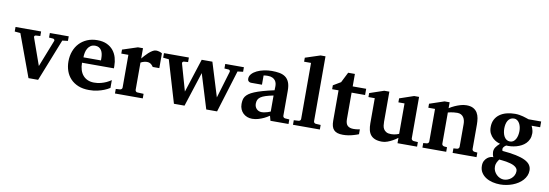

<svg xmlns="http://www.w3.org/2000/svg" viewBox="-66 -1227 5561 1945"><g transform="rotate(10 2714.5 -254.5)"><path d="M500 -434.1 328.1 0H229L68.8 -435.1L9.8 -440.9V-487.8H272.9V-440.9L227.1 -438Q217.8 -437 213.9 -430.7Q210 -424.3 212.9 -416L311 -139.2L419.9 -416Q422.9 -423.3 418 -430.2Q413.1 -437 404.8 -438L362.8 -440.9V-487.8H557.1V-440.9Z M920.9 -326.2Q920.9 -350.1 916.5 -371.1Q912.1 -392.1 902.1 -407.5Q892.1 -422.9 876.5 -431.9Q860.8 -440.9 838.9 -440.9Q811 -440.9 792.2 -428.5Q773.4 -416 762 -396.2Q750.5 -376.5 745.6 -352.1Q740.7 -327.6 740.7 -304.2H920.9ZM1064 -46.9Q1038.1 -29.8 1005.9 -17.1Q978 -5.9 939.5 3.2Q900.9 12.2 853 12.2Q789.1 12.2 741.5 -7.3Q693.8 -26.9 661.9 -60.8Q629.9 -94.7 614 -140.1Q598.1 -185.5 598.1 -237.8Q598.1 -294.4 616 -342.5Q633.8 -390.6 666.7 -425.5Q699.7 -460.4 746.3 -480.2Q793 -500 850.1 -500Q908.7 -500 949.5 -480.7Q990.2 -461.4 1015.6 -429.4Q1041 -397.5 1052.5 -356.4Q1064 -315.4 1064 -272V-248H735.8Q735.8 -207 746.1 -174.3Q756.3 -141.6 776.1 -118.7Q795.9 -95.7 824.7 -83.3Q853.5 -70.8 890.1 -70.8Q928.2 -70.8 959.7 -79.3Q991.2 -87.9 1014.6 -98.6Q1041.5 -111.3 1064 -127Z M1448.7 -330.1Q1445.3 -335 1440.2 -341.8Q1435.1 -348.6 1427.5 -355Q1419.9 -361.3 1409.2 -365.7Q1398.4 -370.1 1383.8 -370.1Q1369.6 -370.1 1357.4 -367.2Q1345.2 -364.3 1336.9 -360.8Q1326.7 -356.9 1318.8 -352.1V-71.8Q1318.8 -63 1325 -55.9Q1331.1 -48.8 1340.8 -48.8L1404.8 -45.9V1H1118.7V-45.9L1162.6 -48.8Q1171.9 -49.8 1178.2 -56.4Q1184.6 -63 1184.6 -71.8V-408.2H1111.8V-449.2L1266.6 -500H1318.8V-394Q1328.1 -405.8 1344 -423.8Q1359.9 -441.9 1378.4 -458.7Q1397 -475.6 1416.7 -487.8Q1436.5 -500 1453.6 -500Q1462.4 -500 1471.7 -498.5Q1481 -497.1 1489.5 -494.4Q1498 -491.7 1505.1 -488.5Q1512.2 -485.4 1516.6 -481.9V-330.1Z M2302.7 -434.1 2168.9 0H2057.6L1948.7 -355L1834 0H1725.1L1595.7 -435.1L1536.6 -440.9V-487.8H1793V-440.9L1750 -438Q1741.7 -437 1737.1 -430.7Q1732.4 -424.3 1734.9 -416L1813 -141.1L1924.8 -487.8H2034.7L2142.1 -139.2L2225.1 -416Q2227.5 -423.3 2223.4 -430.2Q2219.2 -437 2210.9 -438L2167 -440.9V-487.8H2358.9V-440.9Z M2717.8 0 2704.6 -49.8Q2678.7 -32.2 2650.4 -18.6Q2625.5 -6.8 2594.7 2.7Q2564 12.2 2530.8 12.2Q2503.4 12.2 2479.7 3.2Q2456.1 -5.9 2438.2 -22.7Q2420.4 -39.6 2410.2 -63.5Q2399.9 -87.4 2399.9 -117.2Q2399.9 -139.6 2403.6 -158.7Q2407.2 -177.7 2418.2 -194.1Q2429.2 -210.4 2449.7 -225.3Q2470.2 -240.2 2504.2 -254.4Q2538.1 -268.6 2587.4 -282.7Q2636.7 -296.9 2705.6 -312V-324.2Q2705.6 -331.5 2706.1 -337.4Q2706.1 -344.2 2706.5 -351.1Q2707 -365.2 2703.6 -381.6Q2700.2 -397.9 2689.9 -411.9Q2679.7 -425.8 2661.1 -434.8Q2642.6 -443.8 2612.8 -443.8Q2602.5 -443.8 2594.5 -443.4Q2586.4 -442.9 2581.1 -441.9Q2574.7 -440.9 2569.8 -439.9V-345.2H2466.8Q2454.1 -344.2 2444.3 -347.7Q2436 -350.6 2429 -357.9Q2421.9 -365.2 2421.9 -380.9Q2421.9 -408.7 2441.7 -430.7Q2461.4 -452.6 2493.4 -468Q2525.4 -483.4 2565.2 -491.7Q2605 -500 2644.5 -500Q2687.5 -500 2723.1 -493.7Q2758.8 -487.3 2784.4 -469Q2810.1 -450.7 2824 -417.5Q2837.9 -384.3 2837.9 -330.1V-73.2Q2837.9 -64 2844.2 -57.4Q2850.6 -50.8 2859.9 -49.8L2903.8 -46.9V0ZM2704.6 -257.8Q2656.2 -248 2624.8 -237.8Q2593.3 -227.5 2574.7 -214.4Q2556.2 -201.2 2548.8 -184.3Q2541.5 -167.5 2541.5 -145Q2541.5 -129.4 2546.6 -116Q2551.8 -102.5 2561.3 -92.5Q2570.8 -82.5 2584 -76.7Q2597.2 -70.8 2612.8 -70.8Q2628.9 -70.8 2645.3 -74.2Q2661.6 -77.6 2674.8 -81.5Q2690.4 -86.4 2704.6 -92.8Z M2949.7 0V-46.9L2999 -49.8Q3008.8 -50.8 3014.9 -57.1Q3021 -63.5 3021 -73.2V-648.9H2949.7V-689.9L3103 -740.2H3153.8V-73.2Q3153.8 -63.5 3159.9 -57.1Q3166 -50.8 3175.8 -49.8L3226.1 -46.9V0Z M3625 -22Q3601.6 -12.2 3575.2 -4.9Q3552.7 2 3524.2 7.1Q3495.6 12.2 3464.8 12.2Q3431.6 12.2 3408.4 4.9Q3385.3 -2.4 3370.8 -17.8Q3356.4 -33.2 3350.1 -56.2Q3343.8 -79.1 3343.8 -110.8V-423.8H3277.8V-463.9L3355 -509.8L3408.7 -616.2H3478V-487.8H3616.7V-423.8H3478V-151.9Q3478 -104 3499 -84.5Q3520 -64.9 3560.1 -64.9Q3571.8 -64.9 3583.5 -65.9Q3595.2 -66.9 3604.5 -68.4Q3615.2 -69.8 3625 -71.8Z M4024.9 0V-55.2Q4000 -36.1 3973.1 -21.5Q3950.2 -8.8 3922.4 1.7Q3894.5 12.2 3866.7 12.2Q3824.2 12.2 3795.7 1Q3767.1 -10.3 3750 -31.2Q3732.9 -52.2 3725.8 -82.5Q3718.8 -112.8 3718.8 -150.9V-409.2H3653.8V-450.2L3800.8 -500H3853V-189.9Q3853 -171.4 3855.5 -151.9Q3857.9 -132.3 3867.2 -116.2Q3876.5 -100.1 3894.8 -89.6Q3913.1 -79.1 3944.8 -79.1Q3960.4 -79.1 3974.9 -81.5Q3989.3 -84 4000.5 -87.4Q4013.2 -91.3 4024.9 -96.2V-409.2H3961.9V-450.2L4107.9 -500H4158.7V-73.2Q4158.7 -64 4165.8 -57.4Q4172.9 -50.8 4182.1 -49.8L4226.1 -46.9V0Z M4591.8 0V-46.9L4628.9 -49.8Q4638.2 -50.8 4644.5 -57.4Q4650.9 -64 4650.9 -73.2V-308.1Q4650.9 -327.1 4646.5 -345.2Q4642.1 -363.3 4632.3 -377.2Q4622.6 -391.1 4606.9 -399.7Q4591.3 -408.2 4568.8 -408.2Q4548.3 -408.2 4530.8 -406Q4513.2 -403.8 4500.5 -401.4Q4485.4 -398.4 4473.1 -395V-73.2Q4473.1 -64 4480 -57.4Q4486.8 -50.8 4496.1 -49.8L4525.9 -46.9V0H4281.2V-46.9L4316.9 -49.8Q4326.2 -50.8 4332.5 -57.4Q4338.9 -64 4338.9 -73.2V-408.2H4270V-449.2L4420.9 -500H4473.1V-439Q4499 -456.1 4528.3 -469.2Q4553.2 -480.5 4584.5 -490.2Q4615.7 -500 4647.9 -500Q4690.9 -500 4717.8 -485.1Q4744.6 -470.2 4759.3 -445.8Q4773.9 -421.4 4779.1 -390.1Q4784.2 -358.9 4784.2 -326.2V-73.2Q4784.2 -64 4791 -57.4Q4797.9 -50.8 4807.1 -49.8L4837.9 -46.9V0Z M5261.2 68.8Q5261.2 51.3 5250.5 38.6Q5239.7 25.9 5222.7 16.8Q5205.6 7.8 5184.1 2Q5162.6 -3.9 5141.1 -7.6Q5119.6 -11.2 5100.6 -12.9Q5081.5 -14.6 5068.8 -16.1Q5064 -8.8 5058.6 -1Q5053.2 6.8 5048.6 16.1Q5043.9 25.4 5041 36.9Q5038.1 48.3 5038.1 62Q5037.6 85.9 5047.4 106.7Q5057.1 127.4 5072.8 142.8Q5088.4 158.2 5108.2 167Q5127.9 175.8 5147.9 175.8Q5168 175.8 5188.2 168.2Q5208.5 160.6 5224.6 146.7Q5240.7 132.8 5251 113Q5261.2 93.3 5261.2 68.8ZM5220.2 -335.9Q5220.2 -356.4 5215.6 -377.2Q5210.9 -397.9 5201.4 -414.3Q5191.9 -430.7 5177.7 -440.9Q5163.6 -451.2 5145 -451.2Q5122.6 -451.2 5106.9 -441.2Q5091.3 -431.2 5081.8 -414.6Q5072.3 -397.9 5068.1 -377.2Q5064 -356.4 5064 -335Q5064 -313 5068.6 -291.3Q5073.2 -269.5 5082.8 -252.7Q5092.3 -235.8 5107.4 -225.3Q5122.6 -214.8 5143.1 -214.8Q5163.6 -214.8 5178 -225.3Q5192.4 -235.8 5201.9 -253.2Q5211.4 -270.5 5215.8 -292.2Q5220.2 -314 5220.2 -335.9ZM5332 -410.2Q5337.4 -399.4 5341.8 -387.2Q5345.7 -376.5 5348.9 -363Q5352.1 -349.6 5352.1 -334Q5352.1 -300.3 5340.8 -274.7Q5329.6 -249 5310.8 -230.2Q5292 -211.4 5267.6 -198.7Q5243.2 -186 5216.6 -178.7Q5189.9 -171.4 5163.1 -168.9Q5136.2 -166.5 5112.8 -168Q5104 -162.1 5096.9 -155.8Q5089.8 -149.4 5085.9 -142.3Q5082 -135.3 5081.8 -127Q5081.5 -118.7 5085.9 -107.9Q5168 -101.1 5225.8 -88.9Q5283.7 -76.7 5320.3 -58.6Q5356.9 -40.5 5373.5 -15.9Q5390.1 8.8 5390.1 40Q5390.1 68.8 5379.2 94.2Q5368.2 119.6 5349.1 140.9Q5330.1 162.1 5304.2 179Q5278.3 195.8 5248.3 207.3Q5218.3 218.8 5185.5 224.9Q5152.8 231 5120.1 231Q5080.6 231 5042.2 221.9Q5003.9 212.9 4973.6 193.8Q4943.4 174.8 4924.8 145.5Q4906.2 116.2 4906.2 76.2Q4906.2 44.9 4918 24.2Q4929.7 3.4 4945.8 -9Q4961.9 -21.5 4978.8 -25.9Q4995.6 -30.3 5005.9 -28.8Q4999 -42.5 4996.1 -57.4Q4993.2 -72.3 4993.2 -82Q4993.2 -94.7 4996.6 -106.2Q5000 -117.7 5006.8 -128.7Q5013.7 -139.6 5024.2 -150.9Q5034.7 -162.1 5048.8 -174.8Q5035.6 -177.7 5014.9 -187Q4994.1 -196.3 4974.4 -214.1Q4954.6 -231.9 4940.2 -259Q4925.8 -286.1 4925.8 -325.2Q4925.8 -370.1 4943.1 -403.1Q4960.4 -436 4990.5 -457.5Q5020.5 -479 5060.8 -489.5Q5101.1 -500 5147 -500Q5170.4 -500 5191.2 -496.6Q5211.9 -493.2 5229.7 -488.5Q5247.6 -483.9 5262.5 -478.5Q5277.3 -473.1 5290 -469.2H5419.9V-410.2Z"/></g></svg>

Font: Charis SIL Eur
Style: Bold
Weight: 700
Foundry: SIL International
Version: Version 5.000